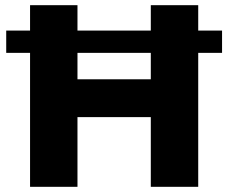

<svg xmlns="http://www.w3.org/2000/svg" viewBox="-20 -721 883 741"><path d="M837 -603V-517H745V0H562V-269H279V0H96V-517H4V-603H96V-701H279V-603H562V-701H745V-603ZM562 -415V-517H279V-415Z"/></svg>

Font: Montserrat arm
Style: Bold
Weight: 700
Designer: Julieta Ulanovsky
Foundry: Julieta Ulanovsky
Version: Version 6.000;PS 006.000;hotconv 1.0.88;makeotf.lib2.5.64775